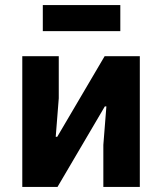

<svg xmlns="http://www.w3.org/2000/svg" viewBox="-20 -738 640 758"><path d="M68 0V-516H212V-350L200 -198H206L236 -249L393 -516H532V0H388V-166L400 -318H394L391 -313L207 0ZM149 -718H455V-615H149Z"/></svg>

Font: Lilex
Style: Regular
Weight: 400
Monospace: yes
Designer: Mike Abbink, Paul van der Laan, Pieter van Rosmalen, Mikhael Khrustik
Foundry: Mikhael Khrustik
Version: Version 2.510